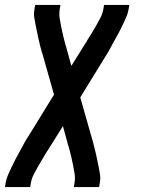

<svg xmlns="http://www.w3.org/2000/svg" viewBox="-52 -540 572 775"><path d="M-32 215 -29 197Q-26 180 -19 164.5Q-12 149 -4.5 133Q3 117 11 102Q19 87 27.5 71.5Q36 56 44 41Q52 26 62 11L166 -158L118 -327V-328L117 -329Q113 -343 109.5 -357Q106 -371 103 -385Q100 -399 97 -413.5Q94 -428 91 -442.5Q88 -457 86 -471.5Q84 -486 87 -502L90 -520H192L189 -502Q186 -483 189 -465Q192 -447 195.5 -429.5Q199 -412 203 -395Q207 -378 212 -360Q213 -358 213.5 -355.5Q214 -353 215 -351L236 -274L291 -362Q293 -366 296 -370Q299 -374 301 -379Q311 -394 320 -409Q329 -424 337.5 -439Q346 -454 354 -469.5Q362 -485 365 -502L368 -520H470L467 -502Q464 -485 457 -469.5Q450 -454 442.5 -438Q435 -422 427 -407Q419 -392 410 -376.5Q401 -361 393.5 -346Q386 -331 376 -316L272 -147L320 22V23L321 24Q324 38 328 52Q332 66 335 80Q338 94 341 108.5Q344 123 347 137.5Q350 152 352 166.5Q354 181 351 197L348 215H246L249 197Q252 178 249 160Q246 142 242.5 124.5Q239 107 235 90Q231 73 226 55Q225 53 224.5 50.5Q224 48 223 46L202 -31L147 57Q145 61 142 65Q139 69 136 74Q127 89 118 104Q109 119 100.5 134Q92 149 84 164.5Q76 180 73 197L70 215Z"/></svg>

Font: Iosevka Curly Semibold
Style: Italic
Weight: 600
Italic angle: -9°
Monospace: yes
Designer: Belleve Invis
Foundry: Belleve Invis
Version: Version 22.1.2; ttfautohint (v1.8.4)